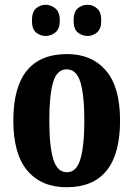

<svg xmlns="http://www.w3.org/2000/svg" viewBox="-20 -776 560 806"><path d="M259 10Q154 10 95 -59.5Q36 -129 36 -270Q36 -549 262 -549Q365 -549 424.5 -480Q484 -411 484 -270Q484 10 259 10ZM261 -53Q301 -53 317.5 -108Q334 -163 334 -270Q334 -377 317.5 -431Q301 -485 260 -485Q219 -485 203 -431Q187 -377 187 -270Q187 -163 203.5 -108Q220 -53 261 -53ZM348 -625Q324 -625 306.5 -639.5Q289 -654 289 -690Q289 -726 306.5 -741Q324 -756 348 -756Q369 -756 387 -741Q405 -726 405 -690Q405 -654 387 -639.5Q369 -625 348 -625ZM172 -625Q149 -625 131.5 -639.5Q114 -654 114 -690Q114 -726 131.5 -741Q149 -756 172 -756Q193 -756 212 -741Q231 -726 231 -690Q231 -654 212 -639.5Q193 -625 172 -625Z"/></svg>

Font: Noto Serif Khmer ExtraCondensed ExtraBold
Style: Regular
Weight: 800
Width: 2
Designer: Danh Hong and the Monotype Design Team
Foundry: Monotype Imaging Inc.
Version: Version 2.004; ttfautohint (v1.8.4.7-5d5b)